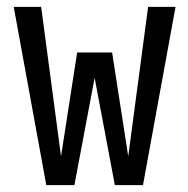

<svg xmlns="http://www.w3.org/2000/svg" viewBox="-20 -540 547 560"><path d="M115 0 20 -520H100L158 -84L205 -387H307L354 -84L412 -520H492L397 0H315L256 -313L197 0Z"/></svg>

Font: Homenaje
Style: Regular
Weight: 400
Designer: Constanza Artigas Preller, Agustina Mingote
Foundry: Constanza Artigas Preller, Agustina Mingote
Version: Version 1.100